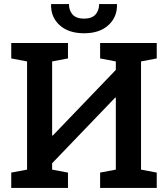

<svg xmlns="http://www.w3.org/2000/svg" viewBox="-20 -922 817 942"><path d="M35.2 0V-75.2L112.8 -89.8V-620.6L35.2 -635.3V-710.9H313.5V-635.3L235.8 -620.6V-257.8L238.8 -256.8L548.3 -579.1V-620.6L471.2 -635.3V-710.9H749V-635.3L671.9 -620.6V-89.8L749 -75.2V0H471.2V-75.2L548.3 -89.8V-442.4L545.4 -443.4L235.8 -121.1V-89.8L313.5 -75.2V0ZM392.6 -758.8Q316.9 -758.8 273.2 -797.9Q229.5 -836.9 230.5 -898.9L231.4 -901.9H318.4Q318.4 -870.6 336.2 -850.6Q354 -830.6 392.6 -830.6Q430.2 -830.6 448.2 -850.3Q466.3 -870.1 466.3 -901.9H553.2L554.2 -898.9Q554.7 -836.9 511.2 -797.9Q467.8 -758.8 392.6 -758.8Z"/></svg>

Font: Roboto Slab Medium
Style: Regular
Weight: 500
Designer: Google
Version: Version 2.001; ttfautohint (v1.8.3)